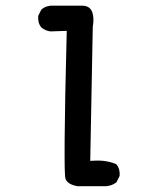

<svg xmlns="http://www.w3.org/2000/svg" viewBox="-20 -511 540 670"><path d="M249 138.7Q233.9 135.7 223.6 129.9Q213.4 124 209 114.3Q206.5 108.9 205.8 75.4Q205.1 42 205.6 -26.9Q206.1 -95.7 207.8 -182.6Q209.5 -269.5 212.9 -403.3L156.2 -401.4H155.8Q138.2 -403.8 125 -414.6L124.5 -415Q111.3 -430.7 113.3 -454.6V-455.6L113.8 -456.5L123.5 -476.1L124 -477.5L125 -478Q129.4 -481.9 134.3 -484.6Q139.2 -487.3 144.5 -488.8Q149.9 -490.2 155.8 -491.2H156.2H267.6Q271.5 -491.2 274.9 -490.7Q295.4 -487.3 302.2 -467.8Q309.1 -448.2 303.7 -416.5L294.9 50.3Q307.6 49.3 319.3 49.3Q331.1 49.3 342 50.5Q353 51.8 363.5 54.4Q374 57.1 383.8 61L385.3 61.5L386.2 62.5Q399.4 78.1 397.5 102.1V103L397 104L387.2 123.5L386.2 125L385.3 126Q380.4 129.4 375.2 132.1Q370.1 134.8 364.5 136.2Q358.9 137.7 353 138.7H352.5H250H249.5Z"/></svg>

Font: NaikaiFont
Style: SemiBold
Weight: 600
Version: Version 1.89